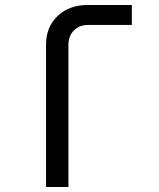

<svg xmlns="http://www.w3.org/2000/svg" viewBox="-20 -750 639 770"><path d="M164.6 0V-570.8Q164.6 -641.6 210.9 -685.8Q257.3 -730 333 -730H508.8V-649.9H333Q298.3 -649.9 276.4 -627.9Q254.4 -606 254.4 -569.8V0Z"/></svg>

Font: UDEV Gothic 35
Style: Regular
Weight: 400
Version: v2.1.0; ttfautohint (v1.8.4.7-5d5b-dirty) -l 6 -r 45 -G 200 